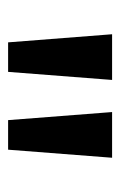

<svg xmlns="http://www.w3.org/2000/svg" viewBox="69 -823 298 476"><g transform="rotate(90 218.0 -585.0)"><path d="M178.2 -713.9 158.2 -456.1H85L64.9 -713.9ZM371.1 -713.9 351.1 -456.1H277.8L257.8 -713.9Z"/></g></svg>

Font: f1_18033          
Style: Regular
Weight: 600
Foundry: Ascender Corporation
Version: Version 1.10